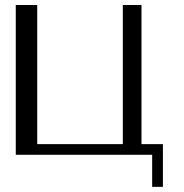

<svg xmlns="http://www.w3.org/2000/svg" viewBox="-20 -603 717 748"><path d="M531.2 -583.5V-41.5H614.7V125H572.8V0H41.5V-583.5H125V-41.5H458.5V-583.5Z"/></svg>

Font: Gputeks
Style: Regular
Weight: 500
Version: Version 0.9